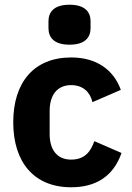

<svg xmlns="http://www.w3.org/2000/svg" viewBox="-20 -780 557 812"><path d="M274 -591C340 -591 363 -622 363 -661V-690C363 -729 340 -760 274 -760C208 -760 185 -729 185 -690V-661C185 -622 208 -591 274 -591ZM281 12C384 12 459 -33 494 -133L379 -183C364 -141 340 -105 281 -105C221 -105 190 -147 190 -213V-311C190 -377 221 -420 281 -420C333 -420 362 -388 371 -348L491 -400C460 -486 387 -537 281 -537C123 -537 36 -431 36 -263C36 -95 123 12 281 12Z"/></svg>

Font: Braiins Sans
Style: Bold
Weight: 700
Designer: Mike Abbink, Paul van der Laan, Pieter van Rosmalen, Jiri Chlebus, Lubos Buracinsky
Foundry: Bold Monday, Sudetype
Version: Version 1.000;hotconv 1.0.109;makeotfexe 2.5.65596